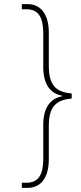

<svg xmlns="http://www.w3.org/2000/svg" viewBox="-20 -780 393 932"><path d="M86 132H113C181 132 217 80 217 -8V-171C217 -274 264 -295 328 -302V-326C264 -333 217 -354 217 -458V-621C217 -708 180 -760 114 -760H86V-735H108C166 -735 190 -697 190 -618V-454C190 -369 226 -325 283 -315V-313C226 -303 190 -259 190 -175V-9C190 69 166 107 108 107H86Z"/></svg>

Font: Noto Serif Devanagari SemiCondensed Thin
Style: Regular
Weight: 100
Width: 4
Designer: Universal Thirst, Indian Type Foundry and the Monotype Design Team
Foundry: Monotype Imaging Inc.
Version: Version 2.004